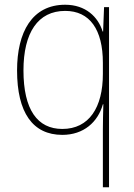

<svg xmlns="http://www.w3.org/2000/svg" viewBox="-20 -558 564 810"><path d="M414 -13V232H440V-528H419L415 -425H413C394 -487 341 -538 255 -538C115 -538 52 -422 52 -261C52 -83 118 11 243 11C333 11 393 -43 414 -118H416C415 -86 414 -39 414 -13ZM243 -14C138 -14 79 -95 79 -261C79 -420 140 -512 255 -512C359 -512 414 -433 414 -293V-246C414 -105 356 -14 243 -14Z"/></svg>

Font: Noto Sans Arabic SemCond Thin
Style: Regular
Weight: 100
Width: 4
Designer: Monotype Design Team, Nadine Chahine, Nizar Qandah and Khaled Hosny
Foundry: Monotype Imaging Inc.
Version: Version 2.012